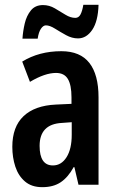

<svg xmlns="http://www.w3.org/2000/svg" viewBox="-20 -765 486 795"><path d="M234 -553Q312 -553 350 -504.5Q388 -456 388 -362V0H305L288 -73H285Q262 -31 231.5 -10.5Q201 10 155 10Q111 10 83.5 -13.5Q56 -37 43.5 -75Q31 -113 31 -157Q31 -240 77.5 -284Q124 -328 211 -332L276 -335V-362Q276 -413 261 -438Q246 -463 212 -463Q166 -463 104 -426L72 -510Q142 -553 234 -553ZM236 -256Q144 -251 144 -161Q144 -80 199 -80Q234 -80 255.5 -114Q277 -148 277 -207V-259ZM73 -605Q75 -636 82.5 -668Q90 -700 108 -722Q126 -744 158 -744Q184 -744 207 -730.5Q230 -717 251 -704Q272 -691 292 -691Q306 -691 313.5 -705.5Q321 -720 325 -745H388Q386 -677 362 -641.5Q338 -606 303 -606Q278 -606 253.5 -619.5Q229 -633 207.5 -646.5Q186 -660 170 -660Q159 -660 149.5 -646Q140 -632 136 -605Z"/></svg>

Font: Noto Sans Devanagari UI ExtraCondensed SemiBold
Style: Regular
Weight: 600
Width: 2
Designer: Jelle Bosma - Monotype Design Team
Foundry: Monotype Imaging Inc.
Version: Version 2.004; ttfautohint (v1.8.4.7-5d5b)